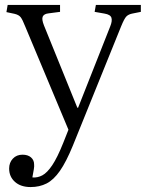

<svg xmlns="http://www.w3.org/2000/svg" viewBox="-20 -527 590 777"><path d="M104 230Q64 230 40.5 209Q17 188 17 155Q17 131 32 115Q47 99 71 99Q93 99 105.5 110Q118 121 118 138Q119 145 117 157.5Q115 170 111 191Q132 193 151.5 182.5Q171 172 191.5 141.5Q212 111 236 51L257 -2L82 -420Q71 -448 63.5 -457.5Q56 -467 39 -471L6 -478L11 -507H223V-479L177 -473Q158 -471 153 -460Q148 -449 158 -424L293 -91H296L426 -420Q435 -442 431 -455Q427 -468 403 -472L363 -479L368 -507H550V-479L515 -472Q500 -469 491.5 -460.5Q483 -452 470 -420L275 62Q248 128 222.5 164.5Q197 201 168.5 215.5Q140 230 104 230Z"/></svg>

Font: Literata 36pt Light
Style: Regular
Weight: 300
Designer: Latin by Veronika Burian and Jose Scaglione. Greek by Irene Vlachou. Cyrillic by Vera Evstafieva.
Foundry: TypeTogether
Version: Version 3.002